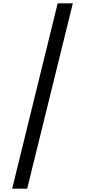

<svg xmlns="http://www.w3.org/2000/svg" viewBox="-20 -962 516 1152"><path d="M53 170 326 -942H417L143 170Z"/></svg>

Font: SVN-Poppins
Style: Regular
Weight: 400
Designer: Ninad Kale (Devanagari), Jonny Pinhorn (Latin)
Foundry: Indian Type Foundry
Version: Version 3.002 2017